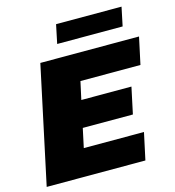

<svg xmlns="http://www.w3.org/2000/svg" viewBox="-125 -982 991 1088"><g transform="rotate(-15 370.0 -438.5)"><path d="M14 0 161 -688H740L706 -530H354L331 -425H625L592 -270H298L274 -158H627L593 0ZM281 -767 304 -877H688L665 -767Z"/></g></svg>

Font: Saira Expanded ExtraBold
Style: Italic
Weight: 800
Width: 7
Italic angle: -12°
Designer: Hector Gatti with collaboration of the Omnibus-Type team
Foundry: Omnibus-Type
Version: Version 1.101